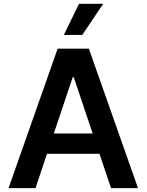

<svg xmlns="http://www.w3.org/2000/svg" viewBox="-20 -981 764 1001"><path d="M699.6 0H558.9L498.6 -179.3H225.1L165.1 0H24.5L280.5 -727.3H443.2ZM463.1 -285.2 364.7 -578.1H359L260.7 -285.2ZM409.1 -799H312.9L392 -961.3H518.1Z"/></svg>

Font: Linik Sans SemiBold
Style: Regular
Weight: 600
Designer: Fonts by Rasmus Andersson / Changes by Cristiano Sobral with parts from Marc Monis
Foundry: rsms
Version: Version 3.020; ttfautohint (v1.6)